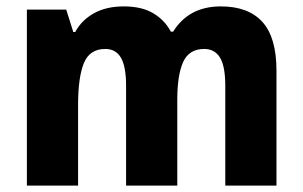

<svg xmlns="http://www.w3.org/2000/svg" viewBox="-20 -580 946 600"><path d="M670 -560Q756 -560 800 -511.5Q844 -463 844 -359V0H684V-312Q684 -373 667.5 -400Q651 -427 618 -427Q571 -427 552.5 -386.5Q534 -346 534 -268V0H374V-312Q374 -372 358 -399.5Q342 -427 309 -427Q260 -427 242 -382.5Q224 -338 224 -252V0H64V-550H187L209 -480H215Q235 -517 273.5 -538.5Q312 -560 367 -560Q423 -560 459 -538.5Q495 -517 514 -481H521Q570 -560 670 -560Z"/></svg>

Font: Noto Sans Lao UI SemCond ExtBd
Style: Regular
Weight: 800
Width: 4
Designer: Monotype Design Team
Foundry: Monotype Imaging Inc.
Version: Version 2.000; ttfautohint (v1.8.4.7-5d5b)